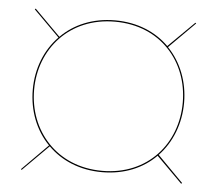

<svg xmlns="http://www.w3.org/2000/svg" viewBox="-42 -675 654 579"><g transform="rotate(5 285.0 -385.0)"><path d="M41.5 -143 43.5 -140.5 122 -219C161.5 -179.5 217.5 -155 285.5 -155C353.5 -155 409.5 -179.5 448.5 -219L526.5 -141L529 -143.5L451.5 -222C491.5 -264 514 -322 514 -385C514 -448 491.5 -506 451 -548L529.5 -626.5L527 -628.5L448.5 -551C409.5 -590 353.5 -614.5 285.5 -614.5C217.5 -614.5 161.5 -590 122 -550.5L43.5 -629L41 -626.5L119.5 -548C78.5 -506 56 -448 56 -385C56 -321.5 78.5 -263.5 119.5 -221.5ZM60 -385C60 -508 147 -610.5 285.5 -610.5C424.5 -610.5 510 -508 510 -385C510 -262 424.5 -159 285.5 -159C147 -159 60 -262 60 -385Z"/></g></svg>

Font: Bodoni* 48pt
Style: Regular
Weight: 400
Version: Version 2.3